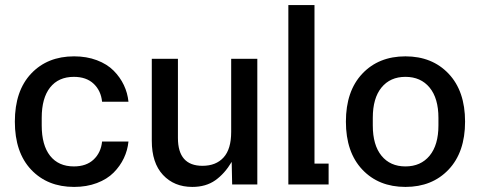

<svg xmlns="http://www.w3.org/2000/svg" viewBox="-20 -734 1909 764"><path d="M274.9 9.8Q168.9 9.8 104 -58.8Q39.1 -127.4 39.1 -250Q39.1 -372.6 104 -441.2Q168.9 -509.8 274.9 -509.8Q324.7 -509.8 365.5 -494.4Q406.2 -479 432.1 -452.9Q458 -426.8 472.9 -395.3Q487.8 -363.8 491.2 -329.1H386.2Q381.8 -373 352.8 -400.6Q323.7 -428.2 273.9 -428.2Q212.9 -428.2 179.4 -386Q146 -343.8 146 -265.1V-234.9Q146 -156.2 179.4 -114Q212.9 -71.8 273.9 -71.8Q323.7 -71.8 352.8 -99.4Q381.8 -127 386.2 -170.9H491.2Q487.8 -136.2 472.9 -104.7Q458 -73.2 432.1 -47.1Q406.2 -21 365.5 -5.6Q324.7 9.8 274.9 9.8Z M745.1 9.8Q672.9 9.8 628.4 -38.1Q584 -85.9 584 -173.8V-500H688V-185.1Q688 -74.2 785.6 -74.2Q839.4 -74.2 869.6 -107.4Q899.9 -140.6 899.9 -209V-500H1003.9V0H903.8L901.9 -89.8Q874 -43 836.7 -16.6Q799.3 9.8 745.1 9.8Z M1127.4 0V-713.9H1231.4V-83H1287.6V0Z M1765.1 -59.3Q1699.7 9.8 1593.3 9.8Q1486.8 9.8 1421.6 -59.3Q1356.4 -128.4 1356.4 -250Q1356.4 -371.6 1421.6 -440.7Q1486.8 -509.8 1593.3 -509.8Q1699.7 -509.8 1765.1 -440.7Q1830.6 -371.6 1830.6 -250Q1830.6 -128.4 1765.1 -59.3ZM1463.4 -234.9Q1463.4 -156.7 1498 -114.3Q1532.7 -71.8 1593.3 -71.8Q1654.3 -71.8 1689.5 -114.5Q1724.6 -157.2 1724.6 -234.9V-265.1Q1724.6 -342.8 1689.5 -385.5Q1654.3 -428.2 1593.3 -428.2Q1532.7 -428.2 1498 -385.7Q1463.4 -343.3 1463.4 -265.1Z"/></svg>

Font: TASA Orbiter Deck Medium
Style: Regular
Weight: 500
Designer: Weizhong Zhang
Version: Version 1.000;Glyphs 3.1.2 (3151)